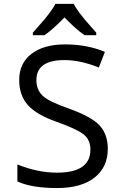

<svg xmlns="http://www.w3.org/2000/svg" viewBox="-20 -951 640 981"><path d="M68.8 -23.9V-110.8Q171.9 -68.8 271 -68.8Q441.9 -68.8 441.9 -186Q441.9 -236.8 407.5 -264.2Q373 -291.5 268.1 -329.1Q166.5 -364.7 122.3 -414.3Q78.1 -463.9 78.1 -543Q78.1 -627.9 140.9 -676Q203.6 -724.1 313 -724.1Q424.8 -724.1 516.1 -686L484.9 -606Q390.6 -644 309.1 -644Q166 -644 166 -542Q166 -492.2 198 -461.9Q230 -431.6 330.1 -397Q450.2 -354 490.5 -308.3Q530.8 -262.7 530.8 -190.9Q530.8 -97.2 463.1 -43.7Q395.5 9.8 271 9.8Q141.6 9.8 68.8 -23.9ZM471.7 -771H412.6Q371.1 -798.3 309.6 -861.8Q244.6 -795.4 206.5 -771H147.9V-784.2Q160.2 -798.3 176.8 -816.9Q244.6 -892.6 262.7 -931.2H356.9Q375 -892.6 442.9 -816.9L471.7 -784.2Z"/></svg>

Font: Droid Sans Mono
Style: Regular
Weight: 400
Monospace: yes
Foundry: Ascender Corporation
Version: Version 1.00 build 112